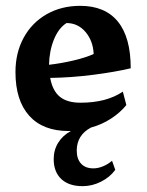

<svg xmlns="http://www.w3.org/2000/svg" viewBox="-20 -438 505 658"><path d="M401 -124 413 -78Q392 -52 360.5 -31.5Q329 -11 292 -1Q243 25 243 78Q243 107 258 123Q273 139 300 139Q316 139 333 132Q350 125 364 113L375 144Q357 169 326.5 184.5Q296 200 263 200Q216 200 190 175.5Q164 151 164 107Q164 76 179.5 51Q195 26 223 11H215Q127 11 80 -41.5Q33 -94 33 -191Q33 -257 61 -308.5Q89 -360 139.5 -389Q190 -418 255 -418Q340 -418 384 -364Q428 -310 428 -204Q373 -191 298.5 -181.5Q224 -172 152 -171Q160 -127 185 -106.5Q210 -86 256 -86Q345 -86 401 -124ZM148 -216Q191 -221 233 -231Q275 -241 301 -253Q299 -298 273 -328.5Q247 -359 208 -359Q181 -342 165 -303Q149 -264 148 -216Z"/></svg>

Font: Mirza SemiBold
Style: Regular
Weight: 600
Designer: Arabic design by Kourosh Beigpour, Latin design by Eduardo Tunni, engineering by Lasse Fister
Version: Version 1.0010g